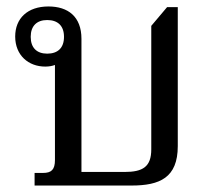

<svg xmlns="http://www.w3.org/2000/svg" viewBox="-20 -574 665 594"><path d="M530 -122V-552H497L448 -494V-112C448 -58 422 -42 365 -42H232V-454C232 -523 190 -554 130 -554C65 -554 27 -517 27 -461C27 -403 68 -368 120 -368C132 -368 142 -370 150 -373V-79C150 -49 139 -39 113 -39H87V0H387C474 0 530 -24 530 -122ZM126 -408C94 -408 75 -426 75 -460C75 -494 94 -512 126 -512C159 -512 178 -494 178 -460C178 -426 159 -408 126 -408Z"/></svg>

Font: Noto Serif Thai
Style: Regular
Weight: 400
Designer: Monotype Design Team
Foundry: Monotype Imaging Inc.
Version: Version 1.901